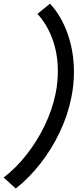

<svg xmlns="http://www.w3.org/2000/svg" viewBox="-79 -861 441 1061"><path d="M228.5 -345.2Q240.7 -406.7 240.7 -467.3Q240.7 -563 210.9 -644.8Q181.2 -726.6 127.9 -784.2L197.3 -840.8Q259.8 -773.4 294.7 -674.6Q329.6 -575.7 329.6 -463.4Q329.6 -392.1 315.4 -323.2Q296.4 -226.1 251.7 -131.6Q207 -37.1 144 43.2Q81.1 123.5 8.3 180.7L-58.6 120.1Q9.3 67.9 67.9 -6.6Q126.5 -81.1 168.5 -168.5Q210.4 -255.9 228.5 -345.2Z"/></svg>

Font: Reddit Sans Fudge SmBold Italic
Style: Regular
Weight: 600
Italic angle: -11.25°
Designer: Stephen Hutchings
Version: Version 1.013